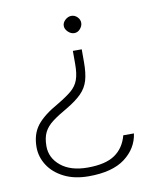

<svg xmlns="http://www.w3.org/2000/svg" viewBox="-74 -648 628 746"><g transform="rotate(-10 240.0 -275.0)"><path d="M275 -453V-402.5Q275 -359 266.8 -330.8Q258.5 -302.5 237.2 -281Q216 -259.5 177 -236.5Q141.5 -216.5 118.8 -199.2Q96 -182 85.2 -160.5Q74.5 -139 74.5 -106Q74.5 -59.5 113 -28Q151.5 3.5 218.5 3.5Q289 3.5 326 -21.8Q363 -47 376 -96H418Q410 -38 360 -0.2Q310 37.5 217 37.5Q160.5 37.5 119.8 17Q79 -3.5 57.5 -37Q36 -70.5 36 -109Q36 -160 62 -193.8Q88 -227.5 148 -261Q182.5 -281.5 202.8 -298.5Q223 -315.5 231.5 -339Q240 -362.5 240 -401.5V-453ZM257.5 -588Q271 -588 281 -578Q291 -568 291 -555Q291 -542.5 281.2 -531.2Q271.5 -520 258 -520Q244.5 -520 233.2 -531Q222 -542 222 -554.5Q222 -567.5 233.2 -577.8Q244.5 -588 257.5 -588Z"/></g></svg>

Font: Karla ExtraLight
Style: Regular
Weight: 250
Designer: Jonathan Pinhorn
Version: Version 2.004;gftools[0.9.33]